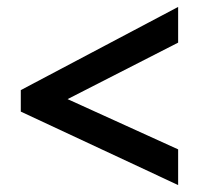

<svg xmlns="http://www.w3.org/2000/svg" viewBox="-20 -639 576 554"><path d="M494 -105 40 -317V-379L494 -619V-516L175 -353L494 -208Z"/></svg>

Font: Noto Sans Display SemiBold
Style: Regular
Weight: 600
Designer: Monotype Design Team
Foundry: Monotype Imaging Inc.
Version: Version 2.003